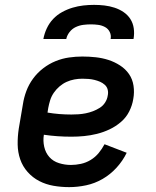

<svg xmlns="http://www.w3.org/2000/svg" viewBox="-20 -760 640 788"><path d="M264 8Q231 8 199.5 2.5Q168 -3 141 -17Q114 -31 93.5 -54Q73 -77 63 -106Q53 -135 52.5 -167Q52 -199 57 -232L74 -332Q78 -359 88 -386Q98 -413 115.5 -437Q133 -461 157 -479.5Q181 -498 208 -509Q235 -520 263 -524Q291 -528 318 -528Q346 -528 373 -525Q400 -522 425 -514Q450 -506 472.5 -491.5Q495 -477 509.5 -456Q524 -435 528 -408Q532 -381 527 -354Q523 -328 510.5 -303Q498 -278 476.5 -259.5Q455 -241 429.5 -229Q404 -217 377.5 -210.5Q351 -204 325 -201.5Q299 -199 273 -199Q244 -199 215.5 -201Q187 -203 160 -207Q156 -182 161.5 -157.5Q167 -133 182.5 -115.5Q198 -98 222 -90.5Q246 -83 271 -83Q291 -83 312 -87.5Q333 -92 352 -103.5Q371 -115 385 -132Q399 -149 409 -168L500 -133Q484 -100 458.5 -72Q433 -44 401 -25.5Q369 -7 333.5 0.5Q298 8 264 8ZM273 -290Q288 -290 302.5 -291Q317 -292 332 -295Q347 -298 361.5 -303.5Q376 -309 389.5 -317.5Q403 -326 411.5 -339.5Q420 -353 422 -367Q425 -380 422 -392Q419 -404 410 -412Q401 -420 390.5 -424.5Q380 -429 368 -432Q356 -435 343.5 -436Q331 -437 318 -437Q302 -437 285.5 -434Q269 -431 253.5 -424Q238 -417 224.5 -405.5Q211 -394 201 -379.5Q191 -365 186 -349Q181 -333 178 -317L175 -298Q198 -294 223 -292Q248 -290 273 -290ZM158 -600Q162 -622 172 -643.5Q182 -665 198 -682Q214 -699 235 -710.5Q256 -722 278 -728.5Q300 -735 322 -737.5Q344 -740 366 -740Q388 -740 409 -737.5Q430 -735 450 -728.5Q470 -722 487 -710.5Q504 -699 515 -682Q526 -665 529 -643.5Q532 -622 528 -600H434Q437 -615 430.5 -628.5Q424 -642 411 -649Q398 -656 383 -658Q368 -660 353 -660Q338 -660 322 -658Q306 -656 291 -649Q276 -642 265.5 -628.5Q255 -615 252 -600Z"/></svg>

Font: Iosevka Semibold Extended
Style: Italic
Weight: 600
Width: 7
Italic angle: -9°
Monospace: yes
Designer: Belleve Invis
Foundry: Belleve Invis
Version: Version 32.5.0; ttfautohint (v1.8.4)